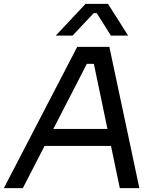

<svg xmlns="http://www.w3.org/2000/svg" viewBox="-50 -972 826 992"><path d="M68 0H-30L349 -730H515L670 0H569L430 -666L474 -642H356L411 -666ZM543 -218H162L209 -306H524ZM325 -788H238L392 -952H508L612 -788H523L450 -904H434Z"/></svg>

Font: Sora Variable Italic
Style: Regular
Weight: 400
Designer: Jonathan Barnbrook, Julián Moncada
Foundry: Barnbrook Fonts
Version: Version 2.000